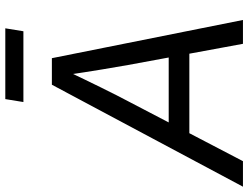

<svg xmlns="http://www.w3.org/2000/svg" viewBox="-157 -818 945 731"><g transform="rotate(-90 315.5 -452.5)"><path d="M-29.8 0 358.4 -727.5H459.5L605 0H514.2L433.6 -437Q426.3 -478.5 416.7 -535.9Q407.2 -593.3 393.6 -684.6H417.5Q374.5 -594.2 346.2 -536.9Q317.9 -479.5 295.4 -437L67.4 0ZM141.1 -204.1 154.3 -282.7H514.6L501.5 -204.1ZM573.2 -904.8 562 -835.9H292.5L303.7 -904.8Z"/></g></svg>

Font: Inter 28pt
Style: Italic
Weight: 400
Italic angle: -9.3988°
Designer: Rasmus Andersson
Foundry: rsms
Version: Version 4.001;git-66647c0bb